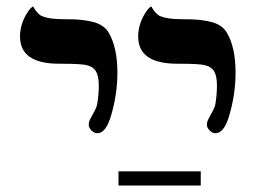

<svg xmlns="http://www.w3.org/2000/svg" viewBox="-20 -637 806 595"><path d="M529.3 -439.5Q408.2 -439.5 408.2 -523.9Q408.2 -563.5 432.6 -600.6Q440.4 -612.3 448.7 -617.2Q462.4 -592.8 476.6 -586.9Q499.5 -577.6 539.3 -577.6Q579.1 -577.6 601.8 -575Q624.5 -572.3 640.6 -567.4Q670.4 -557.6 683.1 -535.6Q710 -490.2 710 -411.6Q710 -345.2 690.4 -278.8Q674.3 -224.1 647.9 -224.1Q637.7 -224.1 629.4 -232.9Q621.1 -241.7 621.1 -250Q621.1 -258.3 624.8 -265.9Q628.4 -273.4 632.8 -281.2Q645.5 -302.7 647.5 -314.5Q652.3 -343.3 652.3 -372.6Q652.3 -401.9 643.1 -416.7Q633.8 -431.6 610.4 -436Q606 -436.5 599.9 -437.3Q593.8 -438 584.5 -438.5Q565.9 -439.5 529.3 -439.5ZM163.1 -439.5Q42 -439.5 42 -523.9Q42 -563.5 66.4 -600.6Q74.2 -612.3 82.5 -617.2Q96.2 -592.8 110.4 -586.9Q133.3 -577.6 173.1 -577.6Q212.9 -577.6 235.6 -575Q258.3 -572.3 274.4 -567.4Q304.2 -557.6 316.9 -535.6Q343.8 -490.2 343.8 -411.6Q343.8 -345.2 324.2 -278.8Q308.1 -224.1 281.7 -224.1Q271.5 -224.1 263.2 -232.9Q254.9 -241.7 254.9 -250Q254.9 -258.3 258.5 -265.9Q262.2 -273.4 266.6 -281.2Q279.3 -302.7 281.2 -314.5Q286.1 -343.3 286.1 -372.6Q286.1 -401.9 276.9 -416.7Q267.6 -431.6 244.1 -436Q239.7 -436.5 233.6 -437.3Q227.5 -438 218.3 -438.5Q199.7 -439.5 163.1 -439.5ZM602.1 -62H347.2V-106H602.1Z"/></svg>

Font: Cardo-Italic
Style: Italic
Weight: 400
Italic angle: -12°
Designer: David J. Perry
Foundry: David J. Perry
Version: Version 0.991